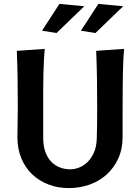

<svg xmlns="http://www.w3.org/2000/svg" viewBox="-20 -950 718 982"><path d="M201 -245Q201 -202 212.5 -171.5Q224 -141 243.5 -121.5Q263 -102 288 -93Q313 -84 339 -84Q361 -84 384.5 -93Q408 -102 428 -121.5Q448 -141 461 -171Q474 -201 475 -243Q476 -273 476.5 -309Q477 -345 477 -402Q477 -474 476 -544.5Q475 -615 472 -690L615 -700Q612 -670 610.5 -638.5Q609 -607 608.5 -569.5Q608 -532 607.5 -485.5Q607 -439 607 -379V-249Q607 -187 584.5 -138.5Q562 -90 524.5 -56.5Q487 -23 437 -5.5Q387 12 332 12Q277 12 229 -6Q181 -24 145.5 -57.5Q110 -91 89.5 -139.5Q69 -188 69 -249Q69 -278 70 -314.5Q71 -351 71 -402Q71 -474 70 -544.5Q69 -615 66 -690L209 -700Q206 -670 204.5 -638.5Q203 -607 202 -569.5Q201 -532 201 -485.5Q201 -439 201 -379ZM411 -918 269 -781 195 -793 284 -930ZM610 -918 468 -781 394 -793 483 -930Z"/></svg>

Font: Cantora One
Style: Regular
Weight: 400
Designer: Pablo Impallari, Rodrigo Fuenzalida
Foundry: Pablo Impallari
Version: Version 1.002; ttfautohint (v0.8) -G 200 -r 50